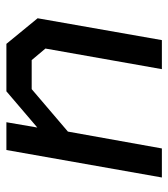

<svg xmlns="http://www.w3.org/2000/svg" viewBox="18 -556 538 615"><g transform="rotate(90 287.5 -249.0)"><path d="M39 -100 109 -498H202L136 -125L173 -81H266L402 -197L456 -498H549L461 0H372L389 -99L273 0H121Z"/></g></svg>

Font: Chakra Petch Medium
Style: Italic
Weight: 500
Italic angle: -10°
Designer: Katatrad Aksorn Co.,Ltd.
Foundry: Cadson Demak Co.,Ltd.
Version: Version 1.000; ttfautohint (v1.6)